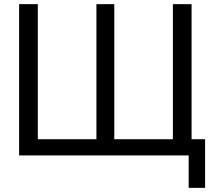

<svg xmlns="http://www.w3.org/2000/svg" viewBox="-20 -748 1060 924"><path d="M72 0V-728H162V-78H444V-728H530V-78H812V-728H902V-78H967V156H888V0Z"/></svg>

Font: Murecho
Style: Regular
Weight: 400
Designer: Neil Summerour
Foundry: Positype
Version: Version 1.010; ttfautohint (v1.8.3)